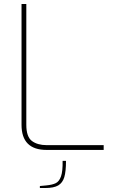

<svg xmlns="http://www.w3.org/2000/svg" viewBox="-20 -752 569 963"><path d="M88 -126V-732H112V-126Q112 -66 140 -45Q168 -24 214 -24H500V0H214Q88 0 88 -126ZM180 181 212 178Q243 175 260 166.5Q277 158 286 132.5Q295 107 294 55H311Q311 108 302.5 136.5Q294 165 272 178Q250 191 207 191H180Z"/></svg>

Font: Exo Thin
Style: Regular
Weight: 250
Designer: Natanael Gama
Foundry: Natanael Gama
Version: Version 1.500; ttfautohint (v1.6)